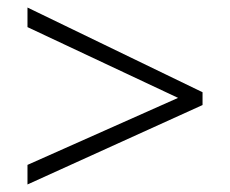

<svg xmlns="http://www.w3.org/2000/svg" viewBox="-20 -617 611 510"><path d="M53 -179 453 -357 53 -545V-597L518 -372V-338L53 -127Z"/></svg>

Font: Noto Sans Thai Light
Style: Regular
Weight: 300
Designer: Monotype Design Team
Foundry: Monotype Imaging Inc.
Version: Version 2.001